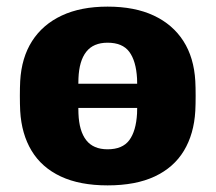

<svg xmlns="http://www.w3.org/2000/svg" viewBox="-20 -550 651 580"><path d="M103 -224Q92 -224 85 -231Q78 -238 78 -249V-271Q78 -282 85 -289.5Q92 -297 103 -297H507Q517 -297 524.5 -289.5Q532 -282 532 -271V-249Q532 -238 524.5 -231Q517 -224 507 -224ZM305 10Q221 10 163.5 -17Q106 -44 75.5 -94.5Q45 -145 41 -215Q40 -235 40 -260.5Q40 -286 41 -305Q45 -376 77 -426Q109 -476 166.5 -503Q224 -530 305 -530Q387 -530 444.5 -503Q502 -476 534 -426Q566 -376 570 -305Q571 -286 571 -260.5Q571 -235 570 -215Q566 -145 535.5 -94.5Q505 -44 447.5 -17Q390 10 305 10ZM305 -99Q350 -99 370.5 -126.5Q391 -154 394 -207Q394 -215 394.5 -229.5Q395 -244 395 -260Q395 -276 394.5 -291Q394 -306 394 -313Q391 -366 370.5 -393.5Q350 -421 305 -421Q262 -421 240.5 -393.5Q219 -366 217 -313Q217 -306 216.5 -291Q216 -276 216 -260Q216 -244 216.5 -229.5Q217 -215 217 -207Q219 -154 240.5 -126.5Q262 -99 305 -99Z"/></svg>

Font: Rubik Light
Style: Bold
Weight: 700
Version: Version 2.104